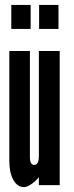

<svg xmlns="http://www.w3.org/2000/svg" viewBox="-20 -755 300 783"><path d="M78 8Q90 8 107.5 -3.8Q125 -15.5 138.5 -32.5V0H223.5V-547H138.5V-118.5Q138.5 -82.5 119.5 -82.5Q102 -82.5 102 -114.5V-547H18V-99Q18 -50.5 34.5 -21.2Q51 8 78 8ZM139.5 -637H218.5V-735H139.5ZM26 -637H105V-735H26Z"/></svg>

Font: League Gothic SemiCondensed
Style: Regular
Weight: 400
Width: 4
Designer: The League of Moveable Type
Version: Version 1.600; ttfautohint (v1.8.3)